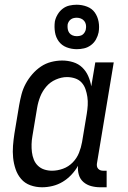

<svg xmlns="http://www.w3.org/2000/svg" viewBox="-20 -784 540 812"><path d="M158 8Q132 8 108.5 -0.5Q85 -9 69.5 -27Q54 -45 46 -68.5Q38 -92 35.5 -117Q33 -142 35 -167.5Q37 -193 41 -219L61 -339Q65 -362 71 -385Q77 -408 88.5 -429.5Q100 -451 116.5 -470Q133 -489 153 -502.5Q173 -516 196.5 -522Q220 -528 243 -528Q267 -528 289.5 -521Q312 -514 328 -498.5Q344 -483 353 -462.5Q362 -442 366 -419L383 -520H461L390 -93Q389 -87 390 -81Q391 -75 395 -70.5Q399 -66 404.5 -64Q410 -62 416 -62H431V8H404Q384 8 365.5 3Q347 -2 333 -14Q319 -26 313.5 -44.5Q308 -63 310 -83Q299 -63 282 -45Q265 -27 245 -15Q225 -3 202.5 2.5Q180 8 158 8ZM200 -62Q223 -62 246.5 -70.5Q270 -79 287.5 -97Q305 -115 314 -137.5Q323 -160 327 -183L347 -303Q350 -321 351 -339Q352 -357 349.5 -374Q347 -391 341.5 -407Q336 -423 325 -435Q314 -447 297.5 -452.5Q281 -458 263 -458Q240 -458 216 -447.5Q192 -437 175.5 -417.5Q159 -398 150 -375Q141 -352 137 -328L117 -208Q114 -191 113.5 -174Q113 -157 115 -140.5Q117 -124 123 -109Q129 -94 140.5 -83Q152 -72 167.5 -67Q183 -62 200 -62ZM305 -576Q282 -576 261.5 -584Q241 -592 228.5 -609Q216 -626 212.5 -648Q209 -670 212 -693Q215 -708 223.5 -722.5Q232 -737 245 -747Q258 -757 273.5 -760.5Q289 -764 304 -764Q327 -764 348 -756Q369 -748 381 -731Q393 -714 397 -692Q401 -670 397 -647Q394 -632 386 -617.5Q378 -603 364.5 -593Q351 -583 335.5 -579.5Q320 -576 305 -576ZM304 -631Q311 -631 318 -632.5Q325 -634 330 -638Q335 -642 338.5 -648Q342 -654 343 -660Q345 -670 343.5 -679Q342 -688 336.5 -695Q331 -702 322.5 -705.5Q314 -709 305 -709Q298 -709 291.5 -707.5Q285 -706 279.5 -702Q274 -698 270.5 -692Q267 -686 266 -680Q265 -670 266.5 -661Q268 -652 273 -645Q278 -638 286.5 -634.5Q295 -631 304 -631Z"/></svg>

Font: Iosevka Curly Slab
Style: Italic
Weight: 400
Italic angle: -9°
Monospace: yes
Designer: Belleve Invis
Foundry: Belleve Invis
Version: Version 22.1.2; ttfautohint (v1.8.4)